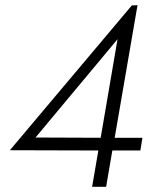

<svg xmlns="http://www.w3.org/2000/svg" viewBox="-20 -720 593 740"><path d="M368 -189 117 -190 433 -569ZM18 -141 359 -140 335 0H389L413 -140H521L529 -189H422L510 -700L488 -699Z"/></svg>

Font: Jost* 300 Light Italic
Style: Italic
Weight: 300
Italic angle: -10°
Version: Version 3.200; ttfautohint (v0.97) -l 8 -r 50 -G 200 -x 14 -